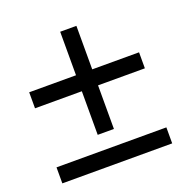

<svg xmlns="http://www.w3.org/2000/svg" viewBox="-111 -697 771 798"><g transform="rotate(-20 274.5 -297.5)"><path d="M310.5 -332V-139.2H238.8V-332H31.7V-402.8H238.8V-595.2H310.5V-402.8H517.6V-332ZM517.6 -70.8V0H31.7V-70.8Z"/></g></svg>

Font: Arimo Nerd Font
Style: Regular
Weight: 400
Designer: Steve Matteson
Foundry: Monotype Imaging Inc.
Version: Version 1.33;Nerd Fonts 3.2.1